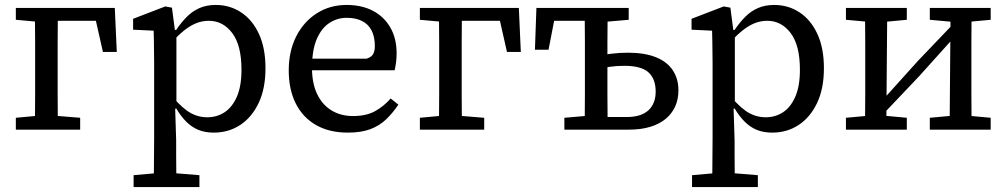

<svg xmlns="http://www.w3.org/2000/svg" viewBox="-20 -524 4066 776"><path d="M121 0Q121 -31 121.5 -68Q122 -105 122 -144.5Q122 -184 122 -218V-274Q122 -309 122 -348Q122 -387 121.5 -424.5Q121 -462 121 -492H214Q214 -462 213.5 -424.5Q213 -387 213 -348Q213 -309 213 -274V-218Q213 -184 213 -144.5Q213 -105 213.5 -68Q214 -31 214 0ZM183 -440V-492H444L452 -314H396L359 -478L407 -440ZM44 0V-48L152 -58H180L304 -48V0ZM44 -444V-492H167V-434H155Z M520 232V184L634 174H662L786 184V232ZM601 232Q602 199 602 166.5Q602 134 602.5 101.5Q603 69 603 36V-267Q603 -293 602.5 -315Q602 -337 602 -357.5Q602 -378 601 -400L518 -404V-448L648 -498L675 -493L687 -401L693 -399V-87L688 -84L692 44Q692 74 692 106Q692 138 692.5 169Q693 200 693 232ZM844 12Q809 12 782 1Q755 -10 733 -32Q711 -54 692 -86H654L659 -156Q699 -103 736 -76.5Q773 -50 818 -50Q857 -50 888 -70.5Q919 -91 937.5 -133.5Q956 -176 956 -242Q956 -341 918.5 -390.5Q881 -440 824 -440Q796 -440 770 -429Q744 -418 717 -395Q690 -372 658 -335L654 -403H692Q713 -434 735.5 -456.5Q758 -479 786.5 -491.5Q815 -504 852 -504Q909 -504 954.5 -474Q1000 -444 1026.5 -387Q1053 -330 1053 -248Q1053 -166 1025.5 -108Q998 -50 951 -19Q904 12 844 12Z M1386 12Q1311 12 1257.5 -18.5Q1204 -49 1175.5 -105.5Q1147 -162 1147 -239Q1147 -317 1177 -376.5Q1207 -436 1260 -470Q1313 -504 1381 -504Q1442 -504 1487 -480.5Q1532 -457 1557.5 -413Q1583 -369 1583 -308Q1583 -289 1580.5 -270.5Q1578 -252 1575 -240H1200V-287H1462Q1483 -294 1489 -307Q1495 -320 1495 -337Q1495 -376 1481.5 -401.5Q1468 -427 1442.5 -439.5Q1417 -452 1381 -452Q1343 -452 1311 -431Q1279 -410 1260 -365.5Q1241 -321 1241 -249Q1241 -188 1261.5 -144.5Q1282 -101 1319.5 -78Q1357 -55 1407 -55Q1460 -55 1495.5 -74.5Q1531 -94 1559 -126L1590 -101Q1568 -68 1541 -42Q1514 -16 1477 -2Q1440 12 1386 12Z M1754 0Q1754 -31 1754.5 -68Q1755 -105 1755 -144.5Q1755 -184 1755 -218V-274Q1755 -309 1755 -348Q1755 -387 1754.5 -424.5Q1754 -462 1754 -492H1847Q1847 -462 1846.5 -424.5Q1846 -387 1846 -348Q1846 -309 1846 -274V-218Q1846 -184 1846 -144.5Q1846 -105 1846.5 -68Q1847 -31 1847 0ZM1816 -440V-492H2077L2085 -314H2029L1992 -478L2040 -440ZM1677 0V-48L1785 -58H1813L1937 -48V0ZM1677 -444V-492H1800V-434H1788Z M2406 0V-51H2512Q2571 -51 2600.5 -78Q2630 -105 2630 -154Q2630 -205 2601 -231.5Q2572 -258 2503 -258Q2472 -258 2444 -254Q2416 -250 2398 -245V-298Q2418 -303 2451.5 -307Q2485 -311 2518 -311Q2586 -311 2631.5 -292.5Q2677 -274 2699.5 -239.5Q2722 -205 2722 -159Q2722 -123 2709 -94Q2696 -65 2671 -44Q2646 -23 2608.5 -11.5Q2571 0 2522 0ZM2343 0Q2343 -31 2343.5 -68Q2344 -105 2344 -144.5Q2344 -184 2344 -218V-274Q2344 -309 2344 -348Q2344 -387 2343.5 -424.5Q2343 -462 2343 -492H2436Q2436 -462 2435.5 -424.5Q2435 -387 2435 -348Q2435 -309 2435 -274V-218Q2435 -184 2435 -144.5Q2435 -105 2435.5 -68Q2436 -31 2436 0ZM2142 -323 2148 -492H2374V-440H2185L2227 -478L2197 -323ZM2261 0V-48L2377 -58H2390V0ZM2390 -434V-492H2521V-444L2405 -434Z M2777 232V184L2891 174H2919L3043 184V232ZM2858 232Q2859 199 2859 166.5Q2859 134 2859.5 101.5Q2860 69 2860 36V-267Q2860 -293 2859.5 -315Q2859 -337 2859 -357.5Q2859 -378 2858 -400L2775 -404V-448L2905 -498L2932 -493L2944 -401L2950 -399V-87L2945 -84L2949 44Q2949 74 2949 106Q2949 138 2949.5 169Q2950 200 2950 232ZM3101 12Q3066 12 3039 1Q3012 -10 2990 -32Q2968 -54 2949 -86H2911L2916 -156Q2956 -103 2993 -76.5Q3030 -50 3075 -50Q3114 -50 3145 -70.5Q3176 -91 3194.5 -133.5Q3213 -176 3213 -242Q3213 -341 3175.5 -390.5Q3138 -440 3081 -440Q3053 -440 3027 -429Q3001 -418 2974 -395Q2947 -372 2915 -335L2911 -403H2949Q2970 -434 2992.5 -456.5Q3015 -479 3043.5 -491.5Q3072 -504 3109 -504Q3166 -504 3211.5 -474Q3257 -444 3283.5 -387Q3310 -330 3310 -248Q3310 -166 3282.5 -108Q3255 -50 3208 -19Q3161 12 3101 12Z M3399 0V-48L3509 -58H3537L3645 -48V0ZM3738 0V-48L3847 -58H3875L3984 -48V0ZM3476 0Q3476 -31 3476.5 -68Q3477 -105 3477 -144.5Q3477 -184 3477 -218V-274Q3477 -309 3477 -348Q3477 -387 3476.5 -424.5Q3476 -462 3476 -492H3566L3562 0ZM3543 -56 3521 -107H3536L3690 -278L3843 -438L3861 -384H3846L3694 -215ZM3818 0 3822 -492H3907Q3907 -462 3906.5 -424.5Q3906 -387 3906 -348Q3906 -309 3906 -274V-218Q3906 -184 3906 -144.5Q3906 -105 3906.5 -68Q3907 -31 3907 0ZM3399 -444V-492H3645V-444L3538 -434H3510ZM3738 -444V-492H3984V-444L3876 -434H3848Z"/></svg>

Font: Source Serif 4
Style: Regular
Weight: 400
Designer: Frank Grießhammer
Foundry: Adobe Systems Incorporated
Version: Version 4.004;hotconv 1.0.116;makeotfexe 2.5.65601